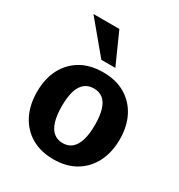

<svg xmlns="http://www.w3.org/2000/svg" viewBox="-186 -914 981 1050"><g transform="rotate(30 304.5 -389.0)"><path d="M304.7 10.3Q223.1 10.3 164.6 -24.7Q106 -59.6 74.7 -121.6Q43.5 -183.6 43.5 -265.6Q43.5 -347.2 74.7 -408.4Q106 -469.7 164.6 -504.2Q223.1 -538.6 304.7 -538.6Q386.2 -538.6 444.6 -504.2Q502.9 -469.7 534.4 -408.4Q565.9 -347.2 565.9 -265.6Q565.9 -183.6 534.4 -121.6Q502.9 -59.6 444.6 -24.7Q386.2 10.3 304.7 10.3ZM304.7 -91.8Q338.9 -91.8 361.8 -111.1Q384.8 -130.4 396.7 -168.9Q408.7 -207.5 408.7 -265.6Q408.7 -323.7 397 -361.6Q385.3 -399.4 362.1 -418Q338.9 -436.5 304.7 -436.5Q253.4 -436.5 226.8 -394.5Q200.2 -352.5 200.2 -265.6Q200.2 -207 212.2 -168.5Q224.1 -129.9 247.6 -110.8Q271 -91.8 304.7 -91.8ZM260.7 -592.3 98.1 -787.6H261.7L349.1 -592.3Z"/></g></svg>

Font: Comme
Style: Bold
Weight: 700
Version: Version 1.000;gftools[0.9.27]